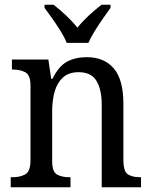

<svg xmlns="http://www.w3.org/2000/svg" viewBox="-20 -786 637 806"><path d="M25 0V-42H33Q64 -42 86 -54Q108 -66 108 -114V-426Q108 -471 86.5 -482.5Q65 -494 35 -494H30V-536H183L195 -455H200Q227 -509 262 -527.5Q297 -546 344 -546Q417 -546 457.5 -499Q498 -452 498 -350V-114Q498 -66 517 -54Q536 -42 567 -42H572V0H407V-346Q407 -410 385 -446.5Q363 -483 310 -483Q268 -483 243.5 -460Q219 -437 209 -400Q199 -363 199 -320V-109Q199 -64 220 -53Q241 -42 271 -42H276V0ZM260 -606Q251 -629 234.5 -655.5Q218 -682 199.5 -708Q181 -734 167 -753V-766H205Q231 -746 257.5 -721Q284 -696 305 -670Q326 -696 353 -721Q380 -746 406 -766H444V-753Q430 -734 412 -708Q394 -682 377.5 -655.5Q361 -629 351 -606Z"/></svg>

Font: Noto Serif Hebrew SemiCondensed
Style: Regular
Weight: 400
Width: 4
Designer: Monotype Design Team
Foundry: Monotype Imaging Inc.
Version: Version 2.004; ttfautohint (v1.8.4.7-5d5b)